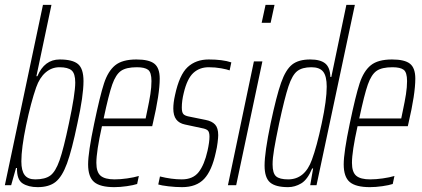

<svg xmlns="http://www.w3.org/2000/svg" viewBox="-20 -763 1739 791"><path d="M50 -71H46L26 0H0L157 -743H192L130 -449H134Q163 -518 226 -518Q279 -518 301.5 -499Q324 -480 324 -429Q324 -368 299 -255Q276 -144 256 -89.5Q236 -35 209 -13.5Q182 8 135 8Q97 8 73 -7.5Q49 -23 50 -71ZM264 -255Q290 -377 290 -423Q290 -460 275 -473Q260 -486 225 -486Q193 -486 168 -464.5Q143 -443 129 -403Q107 -340 87.5 -246.5Q68 -153 68 -98Q68 -60 81.5 -42Q95 -24 125 -24Q166 -24 187.5 -40Q209 -56 225.5 -103Q242 -150 264 -255Z M343 -86Q343 -135 368 -254Q392 -369 408.5 -419.5Q425 -470 454.5 -494Q484 -518 542 -518Q594 -518 616 -500.5Q638 -483 638 -439Q638 -376 610 -256L607 -243H400Q377 -139 377 -92Q377 -54 394.5 -39Q412 -24 452 -24Q476 -24 504 -28Q532 -32 552 -38L545 -5Q530 0 502.5 4Q475 8 451 8Q393 8 368 -13Q343 -34 343 -86ZM580 -275 586 -304Q595 -346 599.5 -375Q604 -404 604 -429Q604 -465 590 -475.5Q576 -486 544 -486Q500 -486 478.5 -471Q457 -456 442.5 -415Q428 -374 407 -275Z M632 -3 639 -36Q687 -24 729 -24Q775 -24 798.5 -54Q822 -84 835 -142Q843 -178 843 -200Q843 -219 836 -225.5Q829 -232 812 -235L742 -250Q718 -255 706 -271Q694 -287 694 -316Q694 -340 701 -371Q719 -455 753 -486.5Q787 -518 840 -518Q897 -518 933 -506L926 -473Q916 -477 891.5 -481.5Q867 -486 840 -486Q802 -486 776.5 -462.5Q751 -439 737 -380Q729 -348 729 -320Q729 -300 735.5 -293Q742 -286 758 -283L827 -269Q853 -264 866 -250Q879 -236 879 -206Q879 -197 876.5 -176Q874 -155 869 -135Q853 -60 821 -26Q789 8 730 8Q703 8 673.5 4.5Q644 1 632 -3Z M1058 -669 1074 -743H1111L1095 -669ZM919 0 1026 -510H1061L953 0Z M1070 -81Q1070 -135 1095 -255Q1119 -368 1138 -422Q1157 -476 1183.5 -497Q1210 -518 1258 -518Q1300 -518 1320 -501.5Q1340 -485 1341 -446H1345L1407 -743H1442L1284 0H1258L1270 -69H1266Q1247 -23 1221 -7.5Q1195 8 1167 8Q1115 8 1092.5 -11.5Q1070 -31 1070 -81ZM1265 -105Q1285 -159 1305.5 -255Q1326 -351 1326 -406Q1326 -449 1311.5 -467.5Q1297 -486 1263 -486Q1225 -486 1204.5 -470Q1184 -454 1168.5 -407.5Q1153 -361 1130 -255Q1116 -188 1109.5 -149.5Q1103 -111 1103 -86Q1103 -49 1117.5 -36.5Q1132 -24 1167 -24Q1236 -24 1265 -105Z M1396 -86Q1396 -135 1421 -254Q1445 -369 1461.5 -419.5Q1478 -470 1507.5 -494Q1537 -518 1595 -518Q1647 -518 1669 -500.5Q1691 -483 1691 -439Q1691 -376 1663 -256L1660 -243H1453Q1430 -139 1430 -92Q1430 -54 1447.5 -39Q1465 -24 1505 -24Q1529 -24 1557 -28Q1585 -32 1605 -38L1598 -5Q1583 0 1555.5 4Q1528 8 1504 8Q1446 8 1421 -13Q1396 -34 1396 -86ZM1633 -275 1639 -304Q1648 -346 1652.5 -375Q1657 -404 1657 -429Q1657 -465 1643 -475.5Q1629 -486 1597 -486Q1553 -486 1531.5 -471Q1510 -456 1495.5 -415Q1481 -374 1460 -275Z"/></svg>

Font: Saira Ultra Condensed Thin
Style: Italic
Weight: 100
Width: 1
Italic angle: -12°
Designer: Hector Gatti with collaboration of the Omnibus-Type team
Foundry: Omnibus-Type
Version: Version 1.001; ttfautohint (v1.8)